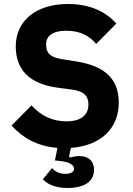

<svg xmlns="http://www.w3.org/2000/svg" viewBox="-20 -730 664 962"><path d="M312 -576C384 -576 429 -549 462 -510L563 -612C506 -675 426 -710 321 -710C157 -710 59 -623 59 -498C59 -381 126 -309 273 -290L342 -281C407 -272 423 -244 423 -206C423 -155 387 -122 313 -122C245 -122 185 -149 138 -202L38 -101C92 -41 165 3 268 11L255 74L276 76C338 82 351 101 351 116C351 133 332 141 307 141C276 141 254 128 241 112L195 168C212 188 250 212 319 212C387 212 451 189 451 121C451 72 418 52 378 52C362 52 346 55 330 59L326 55L335 11C489 0 575 -90 575 -215C575 -335 506 -399 363 -422L294 -433C236 -442 211 -460 211 -508C211 -550 244 -576 312 -576Z"/></svg>

Font: Braiins Sans
Style: Bold
Weight: 700
Designer: Mike Abbink, Paul van der Laan, Pieter van Rosmalen, Jiri Chlebus, Lubos Buracinsky
Foundry: Bold Monday, Sudetype
Version: Version 1.000;hotconv 1.0.109;makeotfexe 2.5.65596